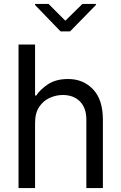

<svg xmlns="http://www.w3.org/2000/svg" viewBox="-20 -953 615 973"><path d="M157.7 -329.5V0H73.9V-727.3H157.7V-468.8H163.4Q183.6 -499.6 223.5 -526.1Q263.5 -552.6 325.3 -552.6Q402 -552.6 451.7 -500.2Q501.4 -447.8 501.4 -346.6V0H417.6V-346.6Q417.6 -406.2 385.1 -438.9Q352.6 -471.6 298.3 -471.6Q264.9 -471.6 232.6 -457.4Q200.3 -443.2 179 -411.9Q157.7 -380.7 157.7 -329.5ZM225.9 -933.2 311.1 -848 397.7 -933.2H465.9V-927.6L335.2 -794H286.9L157.7 -927.6V-933.2Z"/></svg>

Font: Inter UI
Style: Regular
Weight: 400
Designer: Rasmus Andersson
Foundry: rsms
Version: Version 2.2